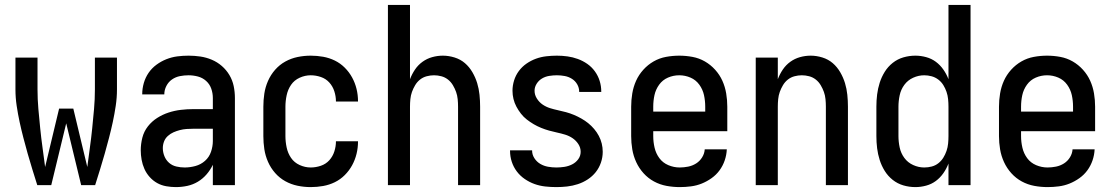

<svg xmlns="http://www.w3.org/2000/svg" viewBox="-20 -755 4540 783"><path d="M132 0Q122 -32 112 -64Q102 -96 93 -128Q84 -160 75.5 -192.5Q67 -225 60 -257.5Q53 -290 48 -323.5Q43 -357 43 -390V-520H133V-390Q133 -350 136.5 -310.5Q140 -271 144 -231.5Q148 -192 153.5 -152.5Q159 -113 164 -74L221 -312H279L336 -74Q341 -113 346.5 -152.5Q352 -192 356 -231.5Q360 -271 363.5 -310.5Q367 -350 367 -390V-520H457V-390Q457 -357 452 -323.5Q447 -290 440 -257.5Q433 -225 424.5 -192.5Q416 -160 407 -128Q398 -96 388 -64Q378 -32 368 0H311L250 -252L189 0Z M697 8Q678 8 658 4.5Q638 1 621 -8.5Q604 -18 590.5 -33Q577 -48 569 -66Q561 -84 557.5 -103.5Q554 -123 554 -142Q554 -168 560.5 -193.5Q567 -219 583 -239.5Q599 -260 621 -274Q643 -288 667.5 -296Q692 -304 717.5 -307Q743 -310 769 -310H848V-355Q848 -375 841.5 -393.5Q835 -412 820.5 -425Q806 -438 787 -443Q768 -448 749 -448Q731 -448 713.5 -444.5Q696 -441 681.5 -431Q667 -421 658.5 -404.5Q650 -388 650 -370H560V-371Q560 -394 566.5 -416.5Q573 -439 586 -458Q599 -477 618 -491Q637 -505 658.5 -513.5Q680 -522 702.5 -525Q725 -528 749 -528Q773 -528 797 -524.5Q821 -521 843.5 -511.5Q866 -502 884.5 -486Q903 -470 915.5 -449Q928 -428 933 -404Q938 -380 938 -355V0H848V-83Q838 -62 822.5 -44Q807 -26 787 -14Q767 -2 744 3Q721 8 697 8ZM733 -72Q755 -72 777 -78Q799 -84 816 -99Q833 -114 840.5 -136Q848 -158 848 -180V-230H769Q755 -230 741 -229Q727 -228 713.5 -224.5Q700 -221 687.5 -215.5Q675 -210 664.5 -200.5Q654 -191 649 -178Q644 -165 644 -151Q644 -134 650.5 -118Q657 -102 669.5 -91Q682 -80 699 -76Q716 -72 733 -72Z M1247 8Q1220 8 1193.5 2.5Q1167 -3 1143.5 -16Q1120 -29 1102 -49.5Q1084 -70 1073 -95Q1062 -120 1058 -146.5Q1054 -173 1054 -200V-320Q1054 -347 1058 -373.5Q1062 -400 1073 -425Q1084 -450 1102 -470.5Q1120 -491 1143.5 -504Q1167 -517 1193.5 -522.5Q1220 -528 1247 -528Q1273 -528 1298 -523.5Q1323 -519 1345.5 -508Q1368 -497 1386 -479Q1404 -461 1416 -439Q1428 -417 1434 -392.5Q1440 -368 1440 -342V-341H1350V-342Q1350 -362 1343.5 -382.5Q1337 -403 1323 -418.5Q1309 -434 1288.5 -441Q1268 -448 1247 -448Q1224 -448 1202 -438Q1180 -428 1167 -409Q1154 -390 1149 -366.5Q1144 -343 1144 -320V-200Q1144 -177 1149 -153.5Q1154 -130 1167 -111Q1180 -92 1202 -82Q1224 -72 1247 -72Q1268 -72 1288.5 -79Q1309 -86 1323 -101.5Q1337 -117 1343.5 -137.5Q1350 -158 1350 -178V-179H1440V-178Q1440 -152 1434 -127.5Q1428 -103 1416 -81Q1404 -59 1386 -41Q1368 -23 1345.5 -12Q1323 -1 1298 3.5Q1273 8 1247 8Z M1562 0V-735H1652V-432Q1660 -453 1672.5 -471.5Q1685 -490 1703 -503Q1721 -516 1742.5 -522Q1764 -528 1786 -528Q1810 -528 1834 -520.5Q1858 -513 1876 -497.5Q1894 -482 1906.5 -460.5Q1919 -439 1926 -416Q1933 -393 1935.5 -368.5Q1938 -344 1938 -320V0H1848V-320Q1848 -335 1846.5 -350.5Q1845 -366 1840 -380Q1835 -394 1827 -407.5Q1819 -421 1807 -430.5Q1795 -440 1780 -444Q1765 -448 1750 -448Q1735 -448 1720 -444Q1705 -440 1693 -430.5Q1681 -421 1673 -407.5Q1665 -394 1660 -380Q1655 -366 1653.5 -350.5Q1652 -335 1652 -320V0Z M2249 8Q2226 8 2203.5 5.5Q2181 3 2160 -4.5Q2139 -12 2120 -25Q2101 -38 2087.5 -56Q2074 -74 2067 -95.5Q2060 -117 2060 -140V-142H2150V-141Q2150 -124 2159.5 -109.5Q2169 -95 2183.5 -86.5Q2198 -78 2215 -75Q2232 -72 2249 -72Q2265 -72 2281.5 -74.5Q2298 -77 2313 -84.5Q2328 -92 2338 -105.5Q2348 -119 2348 -136Q2348 -153 2338.5 -167.5Q2329 -182 2315 -191.5Q2301 -201 2284.5 -206Q2268 -211 2251.5 -214.5Q2235 -218 2219 -222.5Q2203 -227 2187 -233.5Q2171 -240 2156.5 -248.5Q2142 -257 2128.5 -267.5Q2115 -278 2104.5 -291.5Q2094 -305 2086 -320Q2078 -335 2074 -351.5Q2070 -368 2070 -385Q2070 -406 2076.5 -427Q2083 -448 2096 -465.5Q2109 -483 2127 -495.5Q2145 -508 2165.5 -515.5Q2186 -523 2208 -525.5Q2230 -528 2251 -528Q2273 -528 2294.5 -525Q2316 -522 2336.5 -514.5Q2357 -507 2375 -494.5Q2393 -482 2406 -464Q2419 -446 2425.5 -425Q2432 -404 2432 -382V-380H2342V-381Q2342 -397 2334 -411Q2326 -425 2312.5 -433.5Q2299 -442 2283 -445Q2267 -448 2251 -448Q2236 -448 2220 -445.5Q2204 -443 2190.5 -435Q2177 -427 2168.5 -413.5Q2160 -400 2160 -385Q2160 -368 2169.5 -353Q2179 -338 2193 -328.5Q2207 -319 2223 -314Q2239 -309 2255.5 -305.5Q2272 -302 2288.5 -297.5Q2305 -293 2320.5 -286.5Q2336 -280 2351 -271.5Q2366 -263 2379 -252.5Q2392 -242 2403 -229Q2414 -216 2422 -201Q2430 -186 2434 -169.5Q2438 -153 2438 -136Q2438 -113 2430.5 -91.5Q2423 -70 2409.5 -53Q2396 -36 2377 -23.5Q2358 -11 2336.5 -4Q2315 3 2293 5.5Q2271 8 2249 8Z M2752 8Q2725 8 2698 3Q2671 -2 2647 -15Q2623 -28 2604.5 -48.5Q2586 -69 2574.5 -94Q2563 -119 2558.5 -146Q2554 -173 2554 -200V-320Q2554 -347 2558.5 -374Q2563 -401 2574 -425.5Q2585 -450 2603.5 -470.5Q2622 -491 2645.5 -504.5Q2669 -518 2696 -523Q2723 -528 2750 -528Q2777 -528 2804 -523Q2831 -518 2854.5 -504.5Q2878 -491 2896.5 -470.5Q2915 -450 2926 -425.5Q2937 -401 2941.5 -374Q2946 -347 2946 -320V-220H2644V-200Q2644 -176 2649.5 -152.5Q2655 -129 2669 -110Q2683 -91 2705.5 -81.5Q2728 -72 2752 -72Q2769 -72 2786.5 -75.5Q2804 -79 2819 -88.5Q2834 -98 2843.5 -113.5Q2853 -129 2854 -146H2944Q2943 -123 2935.5 -101Q2928 -79 2914.5 -60.5Q2901 -42 2882 -28.5Q2863 -15 2842 -6.5Q2821 2 2798 5Q2775 8 2752 8ZM2856 -300V-320Q2856 -344 2851 -367Q2846 -390 2832 -409.5Q2818 -429 2796 -438.5Q2774 -448 2750 -448Q2726 -448 2704 -438.5Q2682 -429 2668 -409.5Q2654 -390 2649 -367Q2644 -344 2644 -320V-300Z M3062 0V-520H3152V-432Q3160 -453 3172.5 -471.5Q3185 -490 3203 -503Q3221 -516 3242.5 -522Q3264 -528 3286 -528Q3310 -528 3334 -520.5Q3358 -513 3376 -497.5Q3394 -482 3406.5 -460.5Q3419 -439 3426 -416Q3433 -393 3435.5 -368.5Q3438 -344 3438 -320V0H3348V-320Q3348 -335 3346.5 -350.5Q3345 -366 3340 -380Q3335 -394 3327 -407.5Q3319 -421 3307 -430.5Q3295 -440 3280 -444Q3265 -448 3250 -448Q3235 -448 3220 -444Q3205 -440 3193 -430.5Q3181 -421 3173 -407.5Q3165 -394 3160 -380Q3155 -366 3153.5 -350.5Q3152 -335 3152 -320V0Z M3713 8Q3688 8 3664 1Q3640 -6 3620.5 -21.5Q3601 -37 3588 -58Q3575 -79 3567.5 -102.5Q3560 -126 3557 -150.5Q3554 -175 3554 -200V-320Q3554 -345 3557 -369.5Q3560 -394 3567.5 -417.5Q3575 -441 3588 -462Q3601 -483 3620.5 -498.5Q3640 -514 3664 -521Q3688 -528 3713 -528Q3735 -528 3757 -522Q3779 -516 3796.5 -503Q3814 -490 3827 -471.5Q3840 -453 3848 -432V-735H3938V0H3848V-88Q3840 -67 3827 -48.5Q3814 -30 3796.5 -17Q3779 -4 3757 2Q3735 8 3713 8ZM3749 -72Q3765 -72 3780 -76Q3795 -80 3807 -89.5Q3819 -99 3827 -112Q3835 -125 3840 -139.5Q3845 -154 3846.5 -169.5Q3848 -185 3848 -200V-320Q3848 -335 3846.5 -350.5Q3845 -366 3840 -380.5Q3835 -395 3827 -408Q3819 -421 3806.5 -430.5Q3794 -440 3779 -444Q3764 -448 3749 -448Q3726 -448 3704 -438Q3682 -428 3668 -409Q3654 -390 3649 -366.5Q3644 -343 3644 -320V-200Q3644 -177 3649 -153.5Q3654 -130 3668 -111Q3682 -92 3704 -82Q3726 -72 3749 -72Z M4252 8Q4225 8 4198 3Q4171 -2 4147 -15Q4123 -28 4104.5 -48.5Q4086 -69 4074.5 -94Q4063 -119 4058.5 -146Q4054 -173 4054 -200V-320Q4054 -347 4058.5 -374Q4063 -401 4074 -425.5Q4085 -450 4103.5 -470.5Q4122 -491 4145.5 -504.5Q4169 -518 4196 -523Q4223 -528 4250 -528Q4277 -528 4304 -523Q4331 -518 4354.5 -504.5Q4378 -491 4396.5 -470.5Q4415 -450 4426 -425.5Q4437 -401 4441.5 -374Q4446 -347 4446 -320V-220H4144V-200Q4144 -176 4149.5 -152.5Q4155 -129 4169 -110Q4183 -91 4205.5 -81.5Q4228 -72 4252 -72Q4269 -72 4286.5 -75.5Q4304 -79 4319 -88.5Q4334 -98 4343.5 -113.5Q4353 -129 4354 -146H4444Q4443 -123 4435.5 -101Q4428 -79 4414.5 -60.5Q4401 -42 4382 -28.5Q4363 -15 4342 -6.5Q4321 2 4298 5Q4275 8 4252 8ZM4356 -300V-320Q4356 -344 4351 -367Q4346 -390 4332 -409.5Q4318 -429 4296 -438.5Q4274 -448 4250 -448Q4226 -448 4204 -438.5Q4182 -429 4168 -409.5Q4154 -390 4149 -367Q4144 -344 4144 -320V-300Z"/></svg>

Font: Iosevka Curly Medium
Style: Regular
Weight: 500
Monospace: yes
Designer: Belleve Invis
Foundry: Belleve Invis
Version: Version 22.1.2; ttfautohint (v1.8.4)